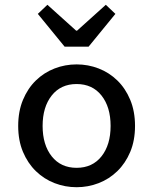

<svg xmlns="http://www.w3.org/2000/svg" viewBox="-20 -770 640 802"><path d="M300 12Q252 12 208 -5Q164 -22 130 -55Q96 -88 76 -135.5Q56 -183 56 -244Q56 -305 76 -353Q96 -401 130 -434Q164 -467 208 -484Q252 -501 300 -501Q348 -501 392 -484Q436 -467 470 -434Q504 -401 524 -353Q544 -305 544 -244Q544 -183 524 -135.5Q504 -88 470 -55Q436 -22 392 -5Q348 12 300 12ZM300 -69Q366 -69 404 -117Q442 -165 442 -244Q442 -323 404 -371Q366 -419 300 -419Q234 -419 196 -371Q158 -323 158 -244Q158 -165 196 -117Q234 -69 300 -69ZM250 -575 138 -712 178 -750 298 -642H302L422 -750L462 -712L350 -575Z"/></svg>

Font: SauceCodePro Nerd Font Mono
Style: Regular
Weight: 500
Monospace: yes
Designer: Paul D. Hunt, Teo Tuominen
Foundry: Adobe Systems Incorporated
Version: Version 2.030;PS 1.000;hotconv 16.6.51;makeotf.lib2.5.65220;